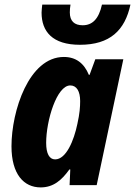

<svg xmlns="http://www.w3.org/2000/svg" viewBox="-20 -806 588 836"><path d="M328 -611C459 -611 524 -674 548 -786H424C410 -723 382 -696 340 -696C304 -696 284 -714 284 -752C284 -762 285 -774 287 -786H164C163 -775 161 -761 161 -751C161 -669 208 -611 328 -611ZM220 -112C195 -112 181 -137 181 -184C181 -281 227 -434 286 -434C314 -434 329 -408 329 -366C329 -340 327 -312 317 -267C302 -194 268 -112 220 -112ZM157 10C213 10 249 -22 282 -68H286L283 0H401L517 -548H395L370 -480H367C346 -531 310 -558 258 -558C106 -558 30 -323 30 -169C30 -47 84 10 157 10Z"/></svg>

Font: Noto Sans Display SemiCondensed Extra
Style: Italic
Weight: 800
Width: 4
Italic angle: -12°
Designer: Monotype Design Team
Foundry: Monotype Imaging Inc.
Version: Version 1.900